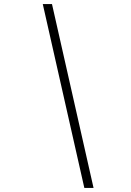

<svg xmlns="http://www.w3.org/2000/svg" viewBox="-20 -780 640 938"><path d="M392 138 189 -760H234L437 138Z"/></svg>

Font: IBM Plex Mono Light
Style: Italic
Weight: 300
Italic angle: -9°
Monospace: yes
Designer: Mike Abbink, Paul van der Laan, Pieter van Rosmalen
Foundry: Bold Monday
Version: Version 2.3